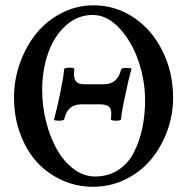

<svg xmlns="http://www.w3.org/2000/svg" viewBox="-20 -696 710 729"><path d="M334 13.2Q270.5 13.2 215.1 -12Q159.7 -37.1 119.6 -81.3Q79.6 -125.5 56.4 -189Q33.2 -252.4 33.2 -326.2Q33.2 -393.1 55.7 -456.3Q78.1 -519.5 117.2 -568.1Q156.2 -616.7 213.4 -646.2Q270.5 -675.8 335.9 -675.8Q418.9 -675.8 488.3 -629.2Q557.6 -582.5 597.4 -501.7Q637.2 -420.9 637.2 -324.2Q637.2 -259.3 614.7 -198.2Q592.3 -137.2 553.2 -90.3Q514.2 -43.5 456.8 -15.1Q399.4 13.2 334 13.2ZM340.8 -25.9Q391.1 -25.9 429 -50.5Q466.8 -75.2 488.3 -117.4Q509.8 -159.7 520.3 -209.5Q530.8 -259.3 530.8 -315.9Q530.8 -391.1 505.4 -465.1Q480 -539.1 433.3 -589.1Q386.7 -639.2 332 -639.2Q273.9 -639.2 229.2 -598.4Q184.6 -557.6 162.4 -493.4Q140.1 -429.2 140.1 -354Q140.1 -293.5 155 -234.4Q169.9 -175.3 195.8 -129.2Q221.7 -83 259.8 -54.4Q297.9 -25.9 340.8 -25.9ZM204.1 -237.8Q185.1 -237.8 185.1 -242.2Q198.2 -291.5 209 -344.2Q223.1 -415 223.1 -432.1Q224.6 -439 243.2 -439Q249 -439 253.4 -438.5Q257.8 -438 260.3 -436.8Q262.7 -435.5 262.2 -434.1Q257.8 -402.3 267.6 -388.7Q277.3 -375 303.2 -376H374Q426.3 -376 439.9 -432.1Q441.4 -438 460 -438Q479 -438 479 -434.1Q469.7 -402.3 455.1 -332Q439.9 -262.2 439.9 -244.1Q439.9 -237.8 420.9 -237.8Q400.9 -237.8 400.9 -243.2Q405.8 -275.9 396.5 -287.8Q387.2 -299.8 359.9 -299.8H289.1Q235.8 -299.8 224.1 -244.1Q222.7 -237.8 204.1 -237.8Z"/></svg>

Font: Junicode SmCond Medium
Style: Regular
Weight: 500
Width: 4
Designer: Peter S. Baker
Version: Version 2.206